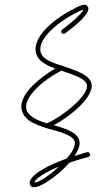

<svg xmlns="http://www.w3.org/2000/svg" viewBox="-20 -601 467 810"><path d="M242 -476C238 -473 237 -466 240 -462C243 -458 250 -457 254 -460C284 -482 308 -502 325 -519C344 -539 353 -555 353 -565C353 -569 351 -573 348 -576C346 -579 342 -581 336 -581C332 -581 326 -580 320 -577C315 -576 310 -573 305 -571C257 -547 213 -519 182 -488C149 -457 130 -423 130 -393C130 -366 145 -347 168 -333C181 -324 197 -318 213 -312C178 -291 145 -267 120 -242C89 -212 70 -180 70 -151C70 -124 86 -104 108 -89C129 -76 155 -67 177 -60C207 -52 238 -44 262 -33C281 -24 296 -14 296 3C296 21 282 45 261 68C223 82 191 96 168 109C123 133 105 156 105 171C105 177 107 181 111 185C114 187 118 189 125 189C147 189 195 159 238 121C250 109 262 98 272 86C296 77 323 69 353 61C358 59 361 54 360 48C358 43 353 40 347 41C328 47 311 52 294 57C308 37 316 18 316 3C316 -20 299 -38 270 -51C252 -60 230 -66 207 -73C238 -89 273 -114 303 -140C340 -174 367 -210 367 -238C367 -261 351 -278 324 -292C302 -304 272 -313 244 -323C221 -330 197 -338 178 -349C162 -360 150 -373 150 -393C150 -419 168 -447 196 -474C226 -503 267 -531 313 -553C317 -555 322 -557 327 -559C329 -559 330 -560 332 -560C329 -553 321 -544 310 -533C294 -517 271 -497 242 -476ZM239 -303C265 -294 293 -285 315 -274C333 -265 347 -254 347 -238C347 -214 321 -183 289 -155C256 -125 214 -97 181 -82C180 -82 179 -81 179 -81C162 -85 138 -93 119 -106C103 -117 90 -131 90 -151C90 -175 108 -202 134 -228C161 -256 199 -282 239 -303ZM177 126C192 118 209 110 228 102L224 106C187 140 145 169 125 169C128 157 147 143 177 126Z"/></svg>

Font: Mistral SingleLine OTF-SVG Regular
Style: Regular
Weight: 300
Designer: François Chastanet, Élisa Garzelli, Anais Alves, Morgane Autin
Foundry: institut supérieur des arts et du design Toulouse / isdaT
Version: Version 1.000;hotconv 1.0.117;makeotfexe 2.5.65602 DEVELOPME